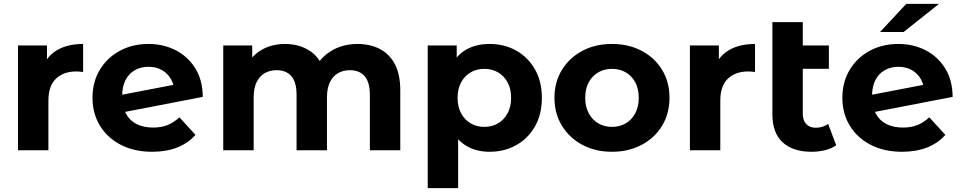

<svg xmlns="http://www.w3.org/2000/svg" viewBox="-20 -771 4940 985"><path d="M72.3 0V-537.9H221V-385.6L200.4 -429.6Q224.2 -487 277.1 -516.3Q330 -545.5 406.4 -545.5V-401.7Q396.2 -403 388 -403.7Q379.9 -404.4 371.5 -404.4Q306.6 -404.4 267.5 -367.7Q228.3 -330.9 228.3 -253.9V0Z M760.7 7.6Q668.6 7.6 599.5 -28.2Q530.4 -64 492.4 -126.7Q454.5 -189.4 454.5 -269.2Q454.5 -349.8 491.8 -412.3Q529.2 -474.7 594.2 -510.1Q659.2 -545.5 741.9 -545.5Q818.3 -545.5 881 -513.5Q943.6 -481.5 981.6 -420.8Q1019.6 -360.2 1020.2 -274L585.7 -190L583.9 -280.7L928.4 -346.9L874.6 -292.9Q875.2 -332.6 858.3 -363Q841.5 -393.5 811.7 -410.9Q782 -428.3 742.3 -428.3Q702.2 -428.3 671.4 -410.7Q640.5 -393.1 623.6 -359.4Q606.7 -325.8 606.7 -278.3Q606.7 -224.9 625.7 -188.9Q644.7 -152.8 680.4 -134.7Q716.1 -116.6 765.3 -116.6Q808.1 -116.6 840.2 -129.6Q872.2 -142.6 900.4 -169.2L982.8 -79.2Q945.8 -36.8 889.9 -14.6Q833.9 7.6 760.7 7.6Z M1125.3 0V-537.9H1274V-391.2L1245.6 -434Q1273.6 -488.8 1325.3 -517.1Q1377 -545.5 1442.8 -545.5Q1516.6 -545.5 1572.1 -508.3Q1627.6 -471.1 1646 -393.8L1590.9 -409Q1617.9 -471.6 1677.2 -508.5Q1736.5 -545.5 1814.3 -545.5Q1878.1 -545.5 1927.6 -520.3Q1977.1 -495.1 2005.3 -442.6Q2033.5 -390.2 2033.5 -307.8V0H1877.5V-284.5Q1877.5 -349.3 1850.6 -380.2Q1823.6 -411 1775.5 -411Q1741 -411 1714.2 -395.6Q1687.3 -380.2 1672.4 -349.3Q1657.4 -318.5 1657.4 -270V0H1501.4V-284.5Q1501.4 -349.3 1474.9 -380.2Q1448.3 -411 1399.4 -411Q1364.9 -411 1338.1 -395.6Q1311.2 -380.2 1296.3 -349.3Q1281.3 -318.5 1281.3 -270V0Z M2491.7 7.6Q2424.3 7.6 2373 -22.3Q2321.6 -52.2 2293.3 -113.5Q2265 -174.8 2265 -268.8Q2265 -364.2 2292.1 -425.1Q2319.2 -486.1 2370.4 -515.8Q2421.5 -545.5 2491.7 -545.5Q2567.9 -545.5 2628.5 -511.3Q2689.1 -477.1 2724.5 -415.1Q2759.9 -353.2 2759.9 -268.8Q2759.9 -184.4 2724.5 -122.4Q2689.1 -60.4 2628.5 -26.4Q2567.9 7.6 2491.7 7.6ZM2174.3 194V-537.9H2323V-427.7L2320.3 -268.2L2330.3 -108.6V194ZM2464.8 -120.1Q2503.7 -120.1 2534.5 -137.9Q2565.4 -155.6 2583.7 -189.3Q2602.1 -222.9 2602.1 -268.8Q2602.1 -315.6 2583.7 -349Q2565.4 -382.3 2534.5 -400.1Q2503.7 -417.8 2464.8 -417.8Q2425.9 -417.8 2395.1 -400.1Q2364.2 -382.3 2345.9 -349Q2327.5 -315.6 2327.5 -268.8Q2327.5 -222.9 2345.9 -189.3Q2364.2 -155.6 2395.1 -137.9Q2425.9 -120.1 2464.8 -120.1Z M3119.5 7.6Q3034 7.6 2967.5 -28Q2901 -63.6 2862.7 -126.2Q2824.5 -188.8 2824.5 -269.3Q2824.5 -350.4 2862.9 -412.6Q2901.3 -474.8 2967.5 -510.2Q3033.8 -545.5 3119.5 -545.5Q3205.3 -545.5 3272.1 -510.2Q3338.9 -474.9 3376.7 -412.7Q3414.6 -350.6 3414.6 -269.3Q3414.6 -188.6 3376.8 -126.1Q3339 -63.6 3272 -28Q3205 7.6 3119.5 7.6ZM3119.5 -120.1Q3159 -120.1 3189.9 -137.9Q3220.7 -155.6 3238.8 -189.5Q3256.8 -223.3 3256.8 -269.2Q3256.8 -316 3238.8 -349.2Q3220.7 -382.3 3189.9 -400.1Q3159 -417.8 3119.8 -417.8Q3080.7 -417.8 3049.8 -400.1Q3018.9 -382.3 3000.6 -349.2Q2982.3 -316 2982.3 -269.2Q2982.3 -223.3 3000.6 -189.5Q3018.9 -155.6 3049.8 -137.9Q3080.6 -120.1 3119.5 -120.1Z M3519.3 0V-537.9H3668V-385.6L3647.4 -429.6Q3671.2 -487 3724.1 -516.3Q3777 -545.5 3853.4 -545.5V-401.7Q3843.2 -403 3835 -403.7Q3826.9 -404.4 3818.5 -404.4Q3753.6 -404.4 3714.5 -367.7Q3675.3 -330.9 3675.3 -253.9V0Z M4143.5 7.6Q4048 7.6 3995.3 -40.6Q3942.5 -88.7 3942.5 -184.8V-657.3H4098.5V-187.5Q4098.5 -153.4 4116.2 -134.6Q4134 -115.7 4164.8 -115.7Q4202.3 -115.7 4228.5 -135.6L4269.8 -25.6Q4246.2 -8.8 4212.8 -0.6Q4179.3 7.6 4143.5 7.6ZM4028.9 -418.2V-537.9H4232.2V-418.2Z M4607.7 7.6Q4515.6 7.6 4446.5 -28.2Q4377.4 -64 4339.4 -126.7Q4301.5 -189.4 4301.5 -269.2Q4301.5 -349.8 4338.8 -412.3Q4376.2 -474.7 4441.2 -510.1Q4506.2 -545.5 4588.9 -545.5Q4665.3 -545.5 4728 -513.5Q4790.6 -481.5 4828.6 -420.8Q4866.6 -360.2 4867.2 -274L4432.7 -190L4430.9 -280.7L4775.4 -346.9L4721.6 -292.9Q4722.2 -332.6 4705.3 -363Q4688.5 -393.5 4658.7 -410.9Q4629 -428.3 4589.3 -428.3Q4549.2 -428.3 4518.4 -410.7Q4487.5 -393.1 4470.6 -359.4Q4453.7 -325.8 4453.7 -278.3Q4453.7 -224.9 4472.7 -188.9Q4491.7 -152.8 4527.4 -134.7Q4563.1 -116.6 4612.3 -116.6Q4655.1 -116.6 4687.2 -129.6Q4719.2 -142.6 4747.4 -169.2L4829.8 -79.2Q4792.8 -36.8 4736.9 -14.6Q4680.9 7.6 4607.7 7.6ZM4495 -607 4629.4 -751.3H4797.3L4616 -607Z"/></svg>

Font: Montserrat Alternates Thin
Style: Regular
Weight: 100
Designer: Julieta Ulanovsky
Foundry: Julieta Ulanovsky
Version: Version 9.000